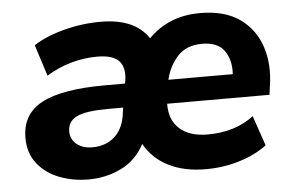

<svg xmlns="http://www.w3.org/2000/svg" viewBox="-42 -560 968 630"><g transform="rotate(-5 441.5 -245.0)"><path d="M226 11Q175 11 130.5 -6Q86 -23 58.5 -57.5Q31 -92 31 -143Q31 -221 97.5 -256.5Q164 -292 306 -292H372L374 -303Q380 -345 360 -366.5Q340 -388 289 -388Q245 -388 202.5 -376Q160 -364 121 -340L88 -443Q127 -469 187.5 -485Q248 -501 310 -501Q422 -501 467 -433Q534 -501 637 -501Q718 -501 767.5 -466Q817 -431 836.5 -372.5Q856 -314 845 -243L841 -214H504Q503 -161 535.5 -131.5Q568 -102 628 -102Q719 -102 780 -149L814 -50Q777 -22 724 -5.5Q671 11 612 11Q540 11 488.5 -15.5Q437 -42 411 -90Q384 -38 334 -13.5Q284 11 226 11ZM635 -400Q583 -400 554 -368Q525 -336 515 -292H727Q730 -338 708.5 -369Q687 -400 635 -400ZM247 -93Q290 -93 318.5 -117Q347 -141 355 -186L359 -214H310Q237 -214 206.5 -199.5Q176 -185 176 -151Q176 -125 196 -109Q216 -93 247 -93Z"/></g></svg>

Font: Nunito Sans ExtraBold
Style: Italic
Weight: 800
Italic angle: -9°
Designer: Vernon Adams
Foundry: Vernon Adams
Version: Version 3.006; ttfautohint (v1.8.3)